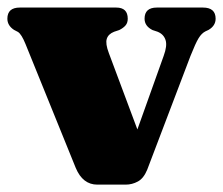

<svg xmlns="http://www.w3.org/2000/svg" viewBox="-22 -486 591 508"><path d="M310.5 2.5H235.5Q197 2.5 178.5 -41.5L45.5 -369.5Q35 -395.5 25.5 -401.5L15 -407Q-2.5 -418.5 -2.5 -436.5Q-2.5 -466 30.5 -466H285.5Q316 -466 316 -436.5Q316 -425.5 310.2 -418.8Q304.5 -412 293.5 -406.5L280 -402Q264.5 -396 260.5 -383.2Q256.5 -370.5 266 -345.5L341.5 -143.5L411 -338Q421 -365 416 -380.2Q411 -395.5 395 -402L381.5 -406.5Q360.5 -417 360.5 -436.5Q360.5 -466 393 -466H515Q548.5 -466 548.5 -436.5Q548.5 -418 530 -407L521.5 -403Q511.5 -398 503.5 -385Q495.5 -372 482 -338L367.5 -37Q358 -14 342.8 -5.8Q327.5 2.5 310.5 2.5Z"/></svg>

Font: Fraunces 72pt S050 Black
Style: Regular
Weight: 900
Version: Version 1.000; ttfautohint (v1.8.3)